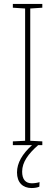

<svg xmlns="http://www.w3.org/2000/svg" viewBox="-20 -734 278 971"><path d="M92 134C92 86 123 44 173 0H194V-19L133 -22V-691L194 -695V-714H45V-695L107 -691V-22L45 -19V0H142C93 44 66 90 66 138C66 189 95 217 140 217C156 217 171 214 179 210L180 187C172 190 155 193 141 193C109 193 92 173 92 134Z"/></svg>

Font: Noto Sans Thai Looped Condensed Thin
Style: Regular
Weight: 100
Width: 3
Designer: Sasikarn Vongin, Ben Mitchell
Foundry: The Fontpad Ltd
Version: Version 1.001